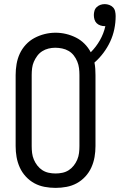

<svg xmlns="http://www.w3.org/2000/svg" viewBox="-20 -905 582 933"><path d="M250 8Q223 8 196.5 3Q170 -2 147 -14.5Q124 -27 105.5 -47Q87 -67 76 -91.5Q65 -116 60.5 -142Q56 -168 56 -195V-540Q56 -567 60.5 -593.5Q65 -620 76 -644Q87 -668 105.5 -688Q124 -708 147.5 -720.5Q171 -733 197 -739.5Q223 -746 250 -746Q276 -746 301 -740Q326 -734 349 -722.5Q372 -711 390.5 -692.5Q409 -674 421 -651Q447 -677 465.5 -709.5Q484 -742 492 -778Q491 -778 490 -778Q489 -778 488 -778Q478 -778 467.5 -781.5Q457 -785 449.5 -792.5Q442 -800 439 -810.5Q436 -821 436 -832Q436 -842 439 -852.5Q442 -863 450 -870.5Q458 -878 468 -881.5Q478 -885 489 -885Q500 -885 511 -881Q522 -877 529.5 -869Q537 -861 539.5 -849.5Q542 -838 542 -827Q542 -795 535.5 -763.5Q529 -732 515.5 -703Q502 -674 482.5 -648Q463 -622 439 -601Q442 -586 443 -570.5Q444 -555 444 -540V-195Q444 -168 439.5 -142Q435 -116 424 -91.5Q413 -67 394.5 -47Q376 -27 353 -14.5Q330 -2 303.5 3Q277 8 250 8ZM250 -62Q267 -62 283.5 -65.5Q300 -69 314 -78Q328 -87 338.5 -100.5Q349 -114 355.5 -129.5Q362 -145 364 -161.5Q366 -178 366 -195V-540Q366 -557 364 -573.5Q362 -590 355.5 -606Q349 -622 338.5 -635.5Q328 -649 313.5 -657.5Q299 -666 282 -669.5Q265 -673 248 -673Q232 -673 215.5 -669Q199 -665 185 -656Q171 -647 161 -633.5Q151 -620 144.5 -605Q138 -590 136 -573.5Q134 -557 134 -540V-195Q134 -178 136 -161.5Q138 -145 144.5 -129.5Q151 -114 161.5 -100.5Q172 -87 186 -78Q200 -69 216.5 -65.5Q233 -62 250 -62Z"/></svg>

Font: Zed Sans
Style: Regular
Weight: 400
Designer: Belleve Invis
Foundry: Belleve Invis
Version: Version 1.0.0; ttfautohint (v1.8.4)